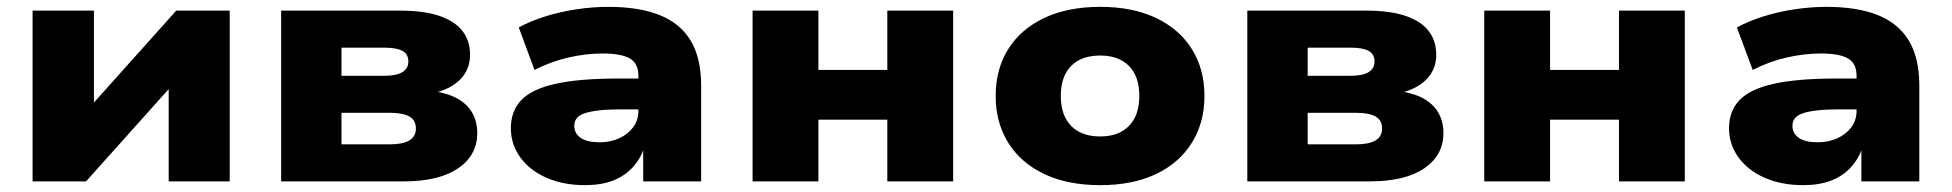

<svg xmlns="http://www.w3.org/2000/svg" viewBox="-20 -529 5693 560"><path d="M75 0V-498H254V-192H220L494 -498H650V0H472V-307H506L231 0Z M800 0V-498H1146Q1217 -498 1262 -482.5Q1307 -467 1329 -438.5Q1351 -410 1351 -369Q1351 -327 1323 -298Q1295 -269 1243 -257L1246 -263Q1290 -256 1317.5 -239.5Q1345 -223 1358.5 -198Q1372 -173 1372 -141Q1372 -76 1316 -38Q1260 0 1158 0ZM976 -108H1117Q1155 -108 1174 -119.5Q1193 -131 1193 -154Q1193 -179 1173.5 -189.5Q1154 -200 1117 -200H976ZM976 -308H1102Q1136 -308 1153.5 -318.5Q1171 -329 1171 -350Q1171 -371 1154 -380.5Q1137 -390 1101 -390H976Z M1686 11Q1623 11 1574 -10.5Q1525 -32 1497.5 -70Q1470 -108 1470 -155Q1470 -205 1500.5 -237Q1531 -269 1600 -284.5Q1669 -300 1785 -300H1863V-210H1789Q1753 -210 1727 -207Q1701 -204 1685 -198.5Q1669 -193 1662 -184Q1655 -175 1655 -162Q1655 -140 1673.5 -127Q1692 -114 1729 -114Q1760 -114 1785.5 -125.5Q1811 -137 1826.5 -157.5Q1842 -178 1842 -206V-308Q1842 -344 1817 -358.5Q1792 -373 1738 -373Q1690 -373 1639 -361.5Q1588 -350 1539 -325L1493 -449Q1528 -468 1571.5 -481.5Q1615 -495 1662 -502Q1709 -509 1754 -509Q1844 -509 1904 -485Q1964 -461 1994.5 -410.5Q2025 -360 2025 -279V0H1856V-98H1859Q1847 -64 1824 -39.5Q1801 -15 1767 -2Q1733 11 1686 11Z M2175 0V-498H2367V-325H2568V-498H2760V0H2568V-180H2367V0Z M3189 11Q3094 11 3025.5 -21.5Q2957 -54 2920.5 -113Q2884 -172 2884 -249Q2884 -327 2920.5 -385.5Q2957 -444 3025.5 -476.5Q3094 -509 3189 -509Q3284 -509 3352 -476.5Q3420 -444 3456.5 -385.5Q3493 -327 3493 -249Q3493 -172 3456.5 -113Q3420 -54 3352 -21.5Q3284 11 3189 11ZM3189 -131Q3243 -131 3273 -162Q3303 -193 3303 -249Q3303 -306 3273 -336.5Q3243 -367 3189 -367Q3134 -367 3104 -336.5Q3074 -306 3074 -249Q3074 -193 3104 -162Q3134 -131 3189 -131Z M3618 0V-498H3964Q4035 -498 4080 -482.5Q4125 -467 4147 -438.5Q4169 -410 4169 -369Q4169 -327 4141 -298Q4113 -269 4061 -257L4064 -263Q4108 -256 4135.5 -239.5Q4163 -223 4176.5 -198Q4190 -173 4190 -141Q4190 -76 4134 -38Q4078 0 3976 0ZM3794 -108H3935Q3973 -108 3992 -119.5Q4011 -131 4011 -154Q4011 -179 3991.5 -189.5Q3972 -200 3935 -200H3794ZM3794 -308H3920Q3954 -308 3971.5 -318.5Q3989 -329 3989 -350Q3989 -371 3972 -380.5Q3955 -390 3919 -390H3794Z M4309 0V-498H4501V-325H4702V-498H4894V0H4702V-180H4501V0Z M5239 11Q5176 11 5127 -10.5Q5078 -32 5050.5 -70Q5023 -108 5023 -155Q5023 -205 5053.5 -237Q5084 -269 5153 -284.5Q5222 -300 5338 -300H5416V-210H5342Q5306 -210 5280 -207Q5254 -204 5238 -198.5Q5222 -193 5215 -184Q5208 -175 5208 -162Q5208 -140 5226.5 -127Q5245 -114 5282 -114Q5313 -114 5338.5 -125.5Q5364 -137 5379.5 -157.5Q5395 -178 5395 -206V-308Q5395 -344 5370 -358.5Q5345 -373 5291 -373Q5243 -373 5192 -361.5Q5141 -350 5092 -325L5046 -449Q5081 -468 5124.5 -481.5Q5168 -495 5215 -502Q5262 -509 5307 -509Q5397 -509 5457 -485Q5517 -461 5547.5 -410.5Q5578 -360 5578 -279V0H5409V-98H5412Q5400 -64 5377 -39.5Q5354 -15 5320 -2Q5286 11 5239 11Z"/></svg>

Font: Nunito Sans 10pt SemiExpanded Black
Style: Regular
Weight: 900
Width: 6
Designer: Vernon Adams
Foundry: Vernon Adams
Version: Version 3.101;gftools[0.9.27]